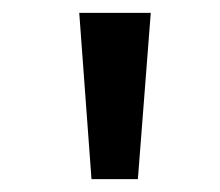

<svg xmlns="http://www.w3.org/2000/svg" viewBox="-20 -749 341 298"><path d="M122 -471 103 -729H214L194 -471Z"/></svg>

Font: Noto Sans Devanagari UI Condensed Medium
Style: Regular
Weight: 500
Width: 3
Designer: Jelle Bosma - Monotype Design Team
Foundry: Monotype Imaging Inc.
Version: Version 2.003